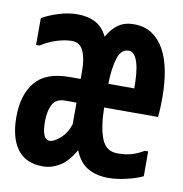

<svg xmlns="http://www.w3.org/2000/svg" viewBox="-66 -600 632 663"><g transform="rotate(10 250.0 -269.0)"><path d="M153 -538Q191 -538 217.5 -524Q244 -510 259 -478Q276 -508 298 -523Q320 -538 352 -538Q389 -538 415.5 -520.5Q442 -503 459 -472Q476 -441 484 -398.5Q492 -356 492 -306Q492 -279 491 -263Q490 -247 489 -237H300Q301 -168 316.5 -128.5Q332 -89 372 -89Q404 -89 425 -96Q446 -103 464 -114H476V-27Q453 -16 419 -8Q385 0 356 0Q315 0 285 -16.5Q255 -33 237 -76Q214 -35 185.5 -17.5Q157 0 126 0Q66 0 36.5 -40Q7 -80 7 -153Q7 -230 44 -275Q81 -320 164 -320H203V-349Q203 -392 191 -418Q179 -444 150 -444Q127 -444 98 -435Q69 -426 43 -409H31V-503Q55 -517 89 -527.5Q123 -538 153 -538ZM163 -237Q131 -237 119 -213.5Q107 -190 107 -155Q107 -91 134 -91Q149 -91 171 -110Q193 -129 204 -164L203 -161V-237ZM350 -445Q323 -445 312 -410Q301 -375 300 -320H391Q391 -346 389 -369Q387 -392 382 -409Q377 -426 369 -435.5Q361 -445 350 -445Z"/></g></svg>

Font: D2Coding
Style: Bold
Weight: 700
Monospace: yes
Designer: Yong-Rak Park; Jeong-Hwan Yoon; Sang-Min Lee;
Foundry: NHN Corporation
Version: Version 1.3.2; Build 20180524